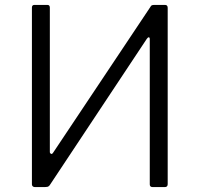

<svg xmlns="http://www.w3.org/2000/svg" viewBox="-20 -762 813 782"><path d="M173 -742Q183 -742 183 -731V-143Q183 -138 187.5 -135.5Q192 -133 197 -141L592 -733Q595 -739 598.5 -740.5Q602 -742 610 -742H652Q663 -742 663 -730V-12Q663 0 651 0H602Q590 0 590 -11V-604Q590 -609 586.5 -610Q583 -611 578 -604L182 -7Q178 -2 173 -1Q168 0 162 0H122Q117 0 113.5 -3Q110 -6 110 -11V-731Q110 -742 120 -742Z"/></svg>

Font: Libre Franklin Light
Style: Regular
Weight: 300
Designer: Pablo Impallari, Rodrigo Fuenzalida, Nhung Nguyen
Foundry: Impallari Type
Version: Version 3.000